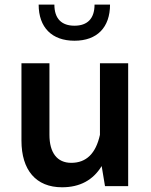

<svg xmlns="http://www.w3.org/2000/svg" viewBox="-20 -792 643 817"><path d="M71.3 -193.8C71.3 -68.4 132.8 4.9 244.1 4.9C319.8 4.9 376 -25.4 412.6 -85.4L426.8 0H525.4V-522.9H405.3V-218.3C387.7 -138.7 347.2 -99.1 283.2 -99.1C223.1 -99.1 190.4 -142.1 190.4 -218.3V-522.9H71.3ZM382.3 -772.5C382.3 -712.4 351.6 -682.6 296.9 -682.6C242.2 -682.6 211.4 -712.4 211.4 -772.5H144.5C144.5 -675.3 200.7 -618.7 296.9 -618.7C393.1 -618.7 448.2 -675.3 448.2 -772.5Z"/></svg>

Font: Estedad SemiBold
Style: Regular
Weight: 600
Designer: Amin Abedi
Version: Version 7.3